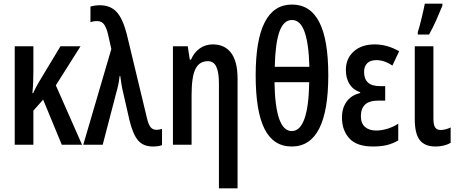

<svg xmlns="http://www.w3.org/2000/svg" viewBox="-20 -796 2514 1056"><path d="M422.9 -541.5 287.1 -326.7 431.2 0H319.8L217.3 -248L163.6 -187.5V0H61V-541.5H163.6V-404.8Q163.6 -371.6 162.4 -341.8Q161.1 -312 158.2 -283.7H162.1Q177.7 -316.9 193.8 -344.2L312.5 -541.5Z M438 0 592.3 -526.4 574.2 -606.9Q566.9 -638.7 554 -659.4Q541 -680.2 513.2 -680.2Q494.6 -680.2 477.5 -673.8V-759.8Q501 -767.1 529.3 -767.1Q586.4 -767.1 620.4 -731.4Q654.3 -695.8 676.8 -609.9L788.1 -147Q796.4 -110.8 808.3 -96.4Q820.3 -82 840.3 -82Q857.4 -82 871.1 -87.4V2.4Q849.6 9.8 821.8 9.8Q768.6 9.8 740.2 -22.7Q711.9 -55.2 692.9 -131.3L657.2 -287.6Q651.4 -311.5 647.9 -333.5Q644.5 -355.5 641.6 -377.4H637.7Q636.2 -361.3 633.8 -346.4Q631.3 -331.5 627.9 -318.4L544.9 0Z M1150.4 -551.8Q1216.3 -551.8 1251.5 -504.4Q1286.6 -457 1286.6 -363.8V239.7H1184.1V-337.4Q1184.1 -398.4 1169.7 -429Q1155.3 -459.5 1123 -459.5Q1076.2 -459.5 1054.9 -416.5Q1033.7 -373.5 1033.7 -272.9V0H931.2V-541.5H1012.7L1023.9 -467.8H1030.3Q1047.4 -507.3 1078.4 -529.5Q1109.4 -551.8 1150.4 -551.8Z M1785.6 -382.3Q1785.6 9.8 1584.5 9.8Q1483.9 9.8 1435.1 -86.7Q1386.2 -183.1 1386.2 -381.8Q1386.2 -771 1585.9 -771Q1686 -771 1735.8 -674.8Q1785.6 -578.6 1785.6 -382.3ZM1585.9 -686Q1539.6 -686 1516.8 -621.8Q1494.1 -557.6 1491.2 -428.7H1681.6Q1678.2 -556.6 1655 -621.3Q1631.8 -686 1585.9 -686ZM1584.5 -75.2Q1676.3 -75.2 1680.7 -343.8H1489.7Q1494.1 -75.2 1584.5 -75.2Z M2098.6 -322.3V-242.7H2061.5Q2010.3 -242.7 1987.5 -220.5Q1964.8 -198.2 1964.8 -157.2Q1964.8 -118.2 1987.3 -98.1Q2009.8 -78.1 2048.3 -78.1Q2078.1 -78.1 2110.6 -87.9Q2143.1 -97.7 2170.4 -115.7V-23.9Q2140.1 -5.9 2107.4 2Q2074.7 9.8 2031.2 9.8Q1942.4 9.8 1901.6 -34.7Q1860.8 -79.1 1860.8 -149.9Q1860.8 -202.1 1887 -237.8Q1913.1 -273.4 1960.9 -284.2V-288.6Q1921.9 -302.2 1902.1 -334Q1882.3 -365.7 1882.3 -411.1Q1882.3 -474.6 1925.8 -513.2Q1969.2 -551.8 2041 -551.8Q2075.2 -551.8 2107.9 -542.7Q2140.6 -533.7 2175.3 -514.2L2138.2 -435.5Q2093.8 -465.3 2050.3 -465.3Q2016.6 -465.3 1999.5 -448Q1982.4 -430.7 1982.4 -400.9Q1982.4 -322.3 2068.8 -322.3Z M2363.8 -541.5V-142.6Q2363.8 -109.4 2373.3 -95.2Q2382.8 -81.1 2403.3 -81.1Q2417.5 -81.1 2432.6 -85.2Q2447.8 -89.4 2458.5 -95.2V-10.3Q2422.9 9.8 2375 9.8Q2316.4 9.8 2288.8 -25.4Q2261.2 -60.5 2261.2 -141.1V-541.5ZM2277.8 -606V-619.1Q2281.7 -629.9 2287.4 -651.4Q2293 -672.9 2299.1 -697.5Q2305.2 -722.2 2309.8 -743.7Q2314.5 -765.1 2316.4 -775.9H2413.1V-764.6Q2398.4 -728 2379.4 -685.3Q2360.4 -642.6 2339.8 -606Z"/></svg>

Font: Open Sans Condensed SemiBold
Style: Regular
Weight: 600
Width: 3
Designer: Monotype Design Team
Foundry: Monotype Imaging Inc.
Version: Version 3.000; ttfautohint (v1.8.4)